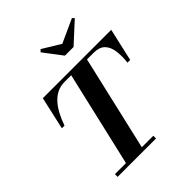

<svg xmlns="http://www.w3.org/2000/svg" viewBox="-266 -1164 1327 1327"><g transform="rotate(-45 398.0 -500.5)"><path d="M210 0 384 -750H538.5L365 0ZM108 0V-26.5H483.5V0ZM73 -510 127 -750H795.5L741 -510H714.5Q721.5 -573.5 714.2 -621.5Q707 -669.5 679.5 -696.5Q652 -723.5 598.5 -723.5H313.5Q273.5 -723.5 241.2 -708Q209 -692.5 183 -664Q157 -635.5 136.2 -596.5Q115.5 -557.5 99 -510ZM443 -850 340 -985.5 356 -1001 488 -920.5 661 -999.5 675 -985.5 527.5 -850Z"/></g></svg>

Font: Bodoni Moda 9pt
Style: Bold Italic
Weight: 700
Italic angle: -13°
Designer: Owen Earl
Foundry: indestructible type
Version: Version 2.004